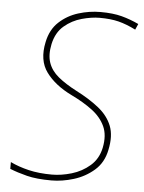

<svg xmlns="http://www.w3.org/2000/svg" viewBox="-53 -766 614 819"><g transform="rotate(5 254.5 -357.0)"><path d="M198 10Q134 10 92.5 -0.5Q51 -11 19 -24V-53Q54 -36 98 -25.5Q142 -15 198 -15Q238 -15 282 -28Q326 -41 360 -70.5Q394 -100 404 -148Q415 -202 397.5 -240Q380 -278 342 -306.5Q304 -335 252 -360Q180 -395 142.5 -446Q105 -497 122 -576Q133 -630 168 -662.5Q203 -695 250 -709.5Q297 -724 344 -724Q398 -724 435.5 -714Q473 -704 509 -687L498 -662Q458 -682 424 -690.5Q390 -699 343 -699Q308 -699 266.5 -687.5Q225 -676 192 -648Q159 -620 148 -570Q138 -523 149.5 -489.5Q161 -456 192 -430.5Q223 -405 269 -381Q328 -351 368.5 -318.5Q409 -286 425.5 -244Q442 -202 429 -141Q418 -86 380 -53Q342 -20 293 -5Q244 10 198 10Z"/></g></svg>

Font: Noto Sans Thin
Style: Italic
Weight: 100
Italic angle: -12°
Designer: Monotype Design Team
Foundry: Monotype Imaging Inc.
Version: Version 2.013; ttfautohint (v1.8.4.7-5d5b)